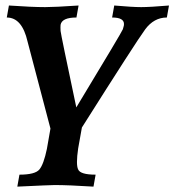

<svg xmlns="http://www.w3.org/2000/svg" viewBox="-20 -489 674 704"><path d="M322.8 195.3Q230.5 189.5 180.7 189.5Q165.5 189.5 43.5 195.3L51.3 151.4Q108.4 151.4 124.3 132.6Q140.1 113.8 151.9 57.1L165 -17.6L81.1 -336.4Q61 -424.8 4.9 -424.8L12.7 -468.8Q97.2 -462.9 145.5 -462.9Q180.7 -462.9 268.1 -468.8L260.3 -424.8Q207 -424.8 202.1 -397.9L201.7 -388.2L202.1 -375.5Q203.6 -360.8 259.8 -95.2Q427.7 -373 430.4 -381.6Q433.1 -390.1 434.1 -395L434.6 -400.9Q434.6 -424.8 391.1 -424.8L398.9 -468.8Q466.3 -462.9 497.6 -462.9Q529.8 -462.9 599.6 -468.8L591.8 -424.8Q544.4 -424.8 512.2 -381.1Q480 -337.4 280.3 -21.5L266.6 55.2Q262.2 85 262.2 104.5Q262.2 123.5 266.6 132.3Q274.4 151.4 330.6 151.4Z"/></svg>

Font: Kelvinch
Style: Bold Italic
Weight: 700
Italic angle: -10°
Designer: Paul James Miller
Foundry: High-Logic / Made with FontCreator
Version: Version 3.30 September 23, 2016